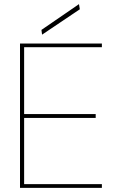

<svg xmlns="http://www.w3.org/2000/svg" viewBox="-20 -911 571 931"><path d="M77 0V-700H474V-682H97V-358H444V-339H97V-18H474V0ZM184 -743 181 -766 363 -891 367 -866Z"/></svg>

Font: DM Sans Thin
Style: Regular
Weight: 100
Designer: Colophon Foundry, Jonny Pinhorn
Foundry: Colophon Foundry
Version: Version 4.004; ttfautohint (v1.8.4.7-5d5b)